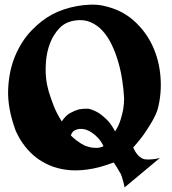

<svg xmlns="http://www.w3.org/2000/svg" viewBox="-20 -731 743 827"><path d="M205.1 -668.9Q226.6 -680.7 253.9 -689.9Q281.2 -699.2 310.5 -704.6Q339.8 -710 369.6 -710.9Q399.4 -711.9 425.8 -706.1Q502.9 -689.5 555.7 -642.6Q608.4 -595.7 637.2 -533.2Q666 -470.7 671.4 -398.9Q676.8 -327.1 659.2 -260.7Q653.3 -241.2 639.6 -215.8Q627.9 -194.3 607.4 -163.6Q586.9 -132.8 553.7 -95.7Q561.5 -78.1 569.8 -67.9Q578.1 -57.6 585.9 -52.7Q594.7 -46.9 602.5 -44.9Q610.4 -43.9 621.1 -43.9Q629.9 -43.9 642.1 -45.4Q654.3 -46.9 668.9 -50.8L516.6 76.2Q513.7 60.5 510.3 49.3Q506.8 38.1 504.9 30.3L499 15.6Q495.1 10.7 491.2 2.9Q487.3 -2.9 482.4 -11.7Q477.5 -20.5 469.7 -31.2Q408.2 -7.8 357.9 -1Q307.6 5.9 266.6 0.5Q225.6 -4.9 193.4 -19Q161.1 -33.2 136.7 -51.8Q80.1 -95.7 47.9 -167Q11.7 -264.6 15.1 -346.2Q18.6 -427.7 45.9 -491.7Q73.2 -555.7 116.7 -600.6Q160.2 -645.5 205.1 -668.9ZM349.6 -172.9Q335 -176.8 322.3 -175.8Q311.5 -174.8 300.8 -168.9Q290 -163.1 285.2 -147.5Q297.9 -134.8 309.1 -126.5Q320.3 -118.2 328.1 -113.3Q337.9 -107.4 345.7 -103.5Q359.4 -98.6 373 -95.7Q384.8 -93.8 398.9 -94.2Q413.1 -94.7 425.8 -101.6Q416 -122.1 402.8 -136.2Q389.6 -150.4 377.9 -158.2Q364.3 -168 349.6 -172.9ZM246.1 -208Q262.7 -233.4 282.2 -244.1Q301.8 -254.9 319.3 -259.8Q339.8 -263.7 361.3 -262.7Q381.8 -257.8 402.3 -246.1Q419.9 -235.4 439.5 -216.3Q459 -197.3 475.6 -165Q491.2 -188.5 499 -213.9Q506.8 -239.3 510.7 -259.8Q514.6 -284.2 514.6 -307.6Q512.7 -343.8 506.8 -383.8Q501 -423.8 489.7 -462.9Q478.5 -502 461.9 -537.1Q445.3 -572.3 422.4 -597.7Q399.4 -623 369.6 -635.7Q339.8 -648.4 302.7 -642.6Q261.7 -636.7 235.8 -609.4Q210 -582 195.8 -545.4Q181.6 -508.8 178.2 -467.3Q174.8 -425.8 178.7 -392.6Q181.6 -365.2 190.4 -335Q198.2 -309.6 210.9 -276.4Q223.6 -243.2 246.1 -208Z"/></svg>

Font: Irish Grover
Style: Regular
Weight: 400
Designer: Squid
Foundry: Font Diner, Inc DBA Sideshow
Version: Version 1.001